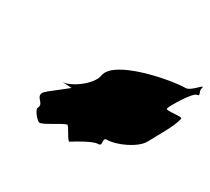

<svg xmlns="http://www.w3.org/2000/svg" viewBox="-109 -876 964 883"><g transform="rotate(30 373.0 -434.0)"><path d="M114 -298C105 -270 148 -264 133 -234C126 -220 159 -183 171 -178C187 -172 266 -230 289 -234C299 -234 327 -167 337 -171C360 -186 431 -229 457 -228C484 -228 455 -265 482 -265C532 -265 625 -307 649 -353C670 -395 720 -473 729 -519C733 -533 645 -514 649 -528C655 -548 716 -649 737 -651C758 -653 735 -667 741 -688C751 -720 706 -652 676 -652C600 -652 326 -600 312 -508C304 -457 215 -393 171 -393L222 -390L133 -320C127 -312 118 -310 114 -298ZM171 -393C171 -393 167 -393 167 -393C167 -393 171 -393 171 -393Z"/></g></svg>

Font: Alpina
Style: Obl
Weight: 400
Version: Version 0.9